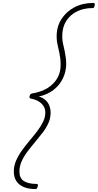

<svg xmlns="http://www.w3.org/2000/svg" viewBox="-20 -1210 664 1305"><path d="M615 -1190Q623 -1190 624 -1184Q625 -1178 623 -1172Q622 -1163 618.5 -1159Q615 -1155 607 -1155Q548 -1155 501.5 -1131.5Q455 -1108 429 -1065.5Q403 -1023 403 -964Q403 -947 405.5 -929.5Q408 -912 412.5 -895Q417 -878 420.5 -858.5Q424 -839 427 -818.5Q430 -798 430 -773Q429 -721 407 -676Q385 -631 344 -599Q303 -567 244 -554Q271 -546 289 -530Q307 -514 315.5 -491.5Q324 -469 324 -444Q324 -407 309 -373.5Q294 -340 269.5 -308Q245 -276 218 -244Q191 -212 166.5 -179.5Q142 -147 127 -113.5Q112 -80 112 -44Q112 1 142 20.5Q172 40 227 40Q236 40 237.5 46Q239 52 236 58Q233 67 230.5 71Q228 75 220 75Q174 75 141 61Q108 47 91 20.5Q74 -6 74 -45Q74 -83 89.5 -118.5Q105 -154 129.5 -188Q154 -222 181.5 -254.5Q209 -287 233 -318.5Q257 -350 272.5 -381.5Q288 -413 288 -445Q288 -469 276.5 -488Q265 -507 243 -520.5Q221 -534 189 -540Q185 -541 182 -544Q179 -547 181 -557Q184 -567 188.5 -570.5Q193 -574 199 -575Q261 -585 304 -612Q347 -639 370 -679.5Q393 -720 392 -771Q392 -795 389.5 -814Q387 -833 383.5 -851Q380 -869 375.5 -886.5Q371 -904 368 -923Q365 -942 365 -963Q365 -1029 397.5 -1080Q430 -1131 486 -1160.5Q542 -1190 615 -1190Z"/></svg>

Font: Playwrite CU Thin
Style: Regular
Weight: 250
Designer: Veronika Burian, José Scaglione
Foundry: TypeTogether
Version: Version 1.002